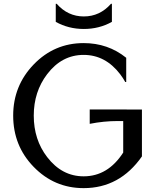

<svg xmlns="http://www.w3.org/2000/svg" viewBox="-20 -972 834 1002"><path d="M271 -952.1H275.9Q334 -886.2 417.5 -886.2Q501 -886.2 559.1 -952.1Q559.1 -952.1 564 -952.1V-857.9Q497.6 -820.8 417.5 -820.8Q337.4 -820.8 271 -857.9ZM720.7 -400.4V-155.8Q605 9.8 416.5 9.8Q263.2 9.8 155.3 -101.6Q48.8 -211.4 48.8 -368.7Q48.8 -524.9 156.2 -636Q263.7 -747.1 416.5 -747.1Q543.5 -747.1 638.7 -670.4V-543.9H633.8Q622.1 -564.9 606.9 -585Q529.8 -685.5 416.5 -685.5Q302.7 -685.5 226.1 -585Q156.2 -493.2 156.2 -368.7Q156.2 -243.2 226.1 -152.3Q303.2 -51.8 416.5 -51.8Q543 -51.8 623 -175.8V-340.3H594.7Q521.5 -340.3 448.2 -325.7V-400.9Z"/></svg>

Font: Classica
Style: Book
Weight: 400
Version: Version 1.001